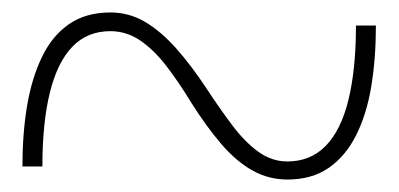

<svg xmlns="http://www.w3.org/2000/svg" viewBox="-20 -471 640 308"><path d="M441 -183Q411 -183 385 -197.5Q359 -212 335 -240Q311 -268 287 -306Q267 -339 247 -365Q227 -391 205 -406Q183 -421 157 -421Q120 -421 96 -396Q72 -371 60 -322.5Q48 -274 48 -204H16Q16 -257 23.5 -301.5Q31 -346 47.5 -380Q64 -414 91 -432.5Q118 -451 157 -451Q187 -451 212.5 -436Q238 -421 262.5 -393.5Q287 -366 312 -328Q333 -296 353 -269.5Q373 -243 394.5 -227.5Q416 -212 441 -212Q478 -212 502.5 -237Q527 -262 539 -311Q551 -360 551 -430H583Q583 -377 575.5 -332Q568 -287 551 -253.5Q534 -220 507 -201.5Q480 -183 441 -183Z"/></svg>

Font: BioRhyme ExtraBold ExtraLight
Style: Regular
Weight: 250
Version: Version 1.600;gftools[0.9.33]